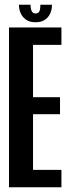

<svg xmlns="http://www.w3.org/2000/svg" viewBox="-20 -791 300 811"><path d="M18 0H239.5V-73.5H119.5V-308.5H233.5V-380.5H119.5V-601.5H239.5V-675H18ZM129.5 -697Q153.5 -697 169 -707Q184.5 -717 192 -733.8Q199.5 -750.5 199.5 -771H150.5Q150.5 -758.5 148.8 -750.2Q147 -742 142.2 -738Q137.5 -734 129.5 -734Q123 -734 118.5 -738Q114 -742 111.5 -750Q109 -758 109 -771H60Q60 -750.5 68 -733.8Q76 -717 91.2 -707Q106.5 -697 129.5 -697Z"/></svg>

Font: Anybody ExtraCondensed Medium
Style: Regular
Weight: 500
Width: 2
Version: Version 1.113;gftools[0.9.25]